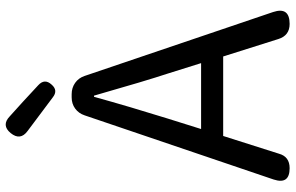

<svg xmlns="http://www.w3.org/2000/svg" viewBox="-194 -800 995 646"><g transform="rotate(-90 303.0 -477.5)"><path d="M234.4 -941.4Q279.3 -901.4 338.9 -845.7Q362.3 -824.2 340.8 -800.8Q321.3 -778.3 297.9 -796.9L184.6 -881.8Q151.4 -906.2 177.7 -938.5Q204.1 -970.7 234.4 -941.4ZM191.4 -297.9H413.1L377.9 -410.2Q354.5 -480.5 303.7 -658.2H299.8Q265.6 -535.2 226.6 -410.2ZM435.5 -223.6H168L108.4 -36.1Q98.6 0 59.6 0Q3.9 0 21.5 -53.7L237.3 -689.5Q244.1 -710 260.3 -721.7Q276.4 -733.4 297.9 -733.4H308.6Q330.1 -733.4 346.7 -721.7Q363.3 -710 370.1 -689.5L585 -55.7Q603.5 0 544.9 0Q505.9 0 494.1 -38.1Z"/></g></svg>

Font: GenSenMaruGothic TW TTF Regular
Style: Regular
Weight: 400
Version: Version 1.301